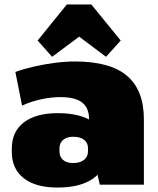

<svg xmlns="http://www.w3.org/2000/svg" viewBox="-20 -829 711 862"><path d="M380 -211V-293Q380 -344 349 -368.5Q318 -393 251 -393Q209 -393 163.5 -383Q118 -373 79 -355L49 -506Q88 -520 134.5 -530.5Q181 -541 228 -547Q275 -553 316 -553Q475 -553 550.5 -488.5Q626 -424 626 -293V0H428ZM238 13Q140 13 86.5 -29Q33 -71 33 -147V-162Q33 -238 87 -279.5Q141 -321 240 -321Q343 -321 400 -280Q457 -239 457 -163V-148Q457 -71 400 -29Q343 13 238 13ZM308 -97Q339 -97 357 -111Q375 -125 375 -150V-164Q375 -188 357.5 -201.5Q340 -215 309 -215Q280 -215 263.5 -201Q247 -187 247 -163V-149Q247 -125 263 -111Q279 -97 308 -97ZM149 -647 280 -809H390L522 -647L456 -574L261 -720H410L214 -574Z"/></svg>

Font: Pathway Extreme SemiCondensed Black
Style: Regular
Weight: 900
Width: 4
Version: Version 1.001;gftools[0.9.26]